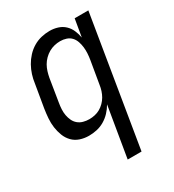

<svg xmlns="http://www.w3.org/2000/svg" viewBox="-180 -641 859 948"><g transform="rotate(-30 250.0 -166.5)"><path d="M267 205 315 -82Q303 -61 286.5 -43.5Q270 -26 249.5 -14Q229 -2 206.5 3Q184 8 161 8Q135 8 111 0Q87 -8 70 -25.5Q53 -43 44 -66.5Q35 -90 31.5 -115Q28 -140 30 -166.5Q32 -193 36 -219L58 -349Q61 -373 68.5 -396.5Q76 -420 88 -441.5Q100 -463 117.5 -482Q135 -501 157 -514Q179 -527 203 -532.5Q227 -538 250 -538Q274 -538 296 -531Q318 -524 334 -509Q350 -494 359 -473.5Q368 -453 372 -430L389 -530H467L346 205ZM204 -62Q219 -62 235 -65.5Q251 -69 265 -77Q279 -85 291 -97Q303 -109 311 -123Q319 -137 324 -152.5Q329 -168 331 -183L353 -313Q356 -331 357 -349Q358 -367 356 -384Q354 -401 348.5 -417Q343 -433 332 -445Q321 -457 304.5 -462.5Q288 -468 270 -468Q253 -468 236.5 -464Q220 -460 205 -451.5Q190 -443 177 -430Q164 -417 155.5 -402Q147 -387 142 -370.5Q137 -354 134 -338L113 -208Q110 -191 109 -173Q108 -155 111 -138.5Q114 -122 121 -107Q128 -92 140.5 -81.5Q153 -71 169.5 -66.5Q186 -62 203 -62Z"/></g></svg>

Font: Iosevka Curly Oblique
Style: Regular
Weight: 400
Italic angle: -9°
Monospace: yes
Designer: Belleve Invis
Foundry: Belleve Invis
Version: Version 11.1.0; ttfautohint (v1.8.3)